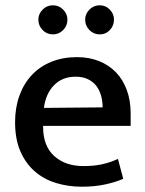

<svg xmlns="http://www.w3.org/2000/svg" viewBox="-20 -696 549 726"><path d="M474 -220H143V-216Q143 -144 185 -106Q227 -68 296 -68Q334 -68 364.5 -74.5Q395 -81 426 -95L446 -20Q417 -7 377 1.5Q337 10 289 10Q238 10 192 -4Q146 -18 111.5 -48Q77 -78 57 -124Q37 -170 37 -234Q37 -289 53.5 -334.5Q70 -380 100.5 -412.5Q131 -445 174.5 -462.5Q218 -480 271 -480Q317 -480 354.5 -465Q392 -450 418.5 -422.5Q445 -395 459.5 -355.5Q474 -316 474 -268ZM368 -290Q368 -314 362 -335Q356 -356 344 -371.5Q332 -387 312.5 -396.5Q293 -406 266 -406Q216 -406 184.5 -374Q153 -342 146 -288ZM125 -622Q125 -643 141 -659.5Q157 -676 180 -676Q203 -676 219 -659.5Q235 -643 235 -622Q235 -599 219 -582.5Q203 -566 180 -566Q157 -566 141 -582.5Q125 -599 125 -622ZM302 -622Q302 -643 318 -659.5Q334 -676 357 -676Q380 -676 395.5 -659.5Q411 -643 411 -622Q411 -599 395.5 -582.5Q380 -566 357 -566Q334 -566 318 -582.5Q302 -599 302 -622Z"/></svg>

Font: Mukta Mahee Medium
Style: Regular
Weight: 500
Designer: Shuchita Grover, Noopur Datye, Girish Dalvi, Yashodeep Gholap
Foundry: Ek Type
Version: Version 2.538;PS 1.000;hotconv 16.6.51;makeotf.lib2.5.65220;